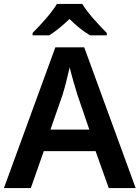

<svg xmlns="http://www.w3.org/2000/svg" viewBox="-20 -958 712 978"><path d="M399 -938H270C243 -892 184 -828 146 -790V-778H231C266 -800 298 -827 334 -861C369 -827 404 -798 439 -778H524V-790C488 -826 426 -892 399 -938ZM534 0H671L409 -717H262L0 0H137L203 -188H467ZM374 -476 435 -298H237L299 -476C309 -508 325 -570 335 -615C343 -580 366 -500 374 -476Z"/></svg>

Font: Noto Sans Georgian SemiBold
Style: Regular
Weight: 600
Designer: Monotype Design Team, Akaki Razmadze
Foundry: Google LLC
Version: Version 2.005